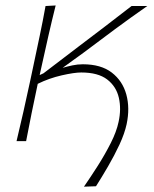

<svg xmlns="http://www.w3.org/2000/svg" viewBox="-20 -516 562 702"><path d="M287 166.5Q311.5 131 337.8 89.8Q364 48.5 385 7Q406 -34.5 413.5 -70Q424 -117.5 414.5 -158.8Q405 -200 371.8 -225.5Q338.5 -251 277 -251Q251.5 -251 205.5 -240.5Q159.5 -230 118 -209.5Q105.5 -152 95.8 -103.2Q86 -54.5 75.5 0H40.5Q54 -56.5 65.8 -108.5Q77.5 -160.5 90.5 -221L101 -270.5Q114 -331.5 125.2 -385Q136.5 -438.5 146.5 -494L183.5 -496Q169.5 -440 157.2 -386Q145 -332 131.5 -271L125 -241.5Q132 -245 139 -248L267.5 -346Q316.5 -383 365.2 -420.2Q414 -457.5 461 -494H518.5Q457.5 -451.5 399.8 -408.8Q342 -366 285 -323L209 -268Q226 -273 244.8 -277Q263.5 -281 283 -281Q349 -281 388.5 -250.8Q428 -220.5 441.8 -170.8Q455.5 -121 443 -62Q435.5 -27.5 416.8 12.8Q398 53 375 92.5Q352 132 331 165Z"/></svg>

Font: Commissioner Flair Thin
Style: Italic
Weight: 100
Italic angle: -12°
Designer: Kostas Bartsokas
Foundry: Kostas Bartsokas
Version: Version 1.000; ttfautohint (v1.8.3)